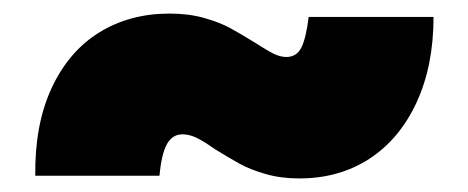

<svg xmlns="http://www.w3.org/2000/svg" viewBox="-20 -447 690 283"><path d="M297 -227Q280 -239 269.5 -244Q259 -249 249 -249Q234 -249 226 -234.5Q218 -220 215 -188H32Q31 -263 56 -317Q81 -371 126 -399Q171 -427 230 -427Q258 -427 281 -420.5Q304 -414 319.5 -405.5Q335 -397 356 -384Q373 -373 383 -368Q393 -363 402 -363Q417 -363 424 -376.5Q431 -390 435 -422H619Q619 -350 594 -296Q569 -242 524.5 -213Q480 -184 421 -184Q394 -184 371.5 -190.5Q349 -197 333.5 -205.5Q318 -214 297 -227Z"/></svg>

Font: Azeret Mono Black
Style: Regular
Weight: 900
Designer: Martin Vácha
Foundry: Displaay
Version: Version 1.000; Glyphs 3.0.3, build 3074